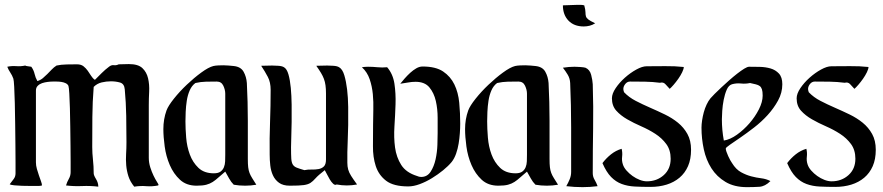

<svg xmlns="http://www.w3.org/2000/svg" viewBox="-20 -766 3638 791"><path d="M511 -502Q549 -502 566.5 -485.5Q584 -469 590 -443.5Q596 -418 594.5 -388.5Q593 -359 593 -333V-116Q593 -96 599 -77Q605 -58 612.5 -42.5Q620 -27 626.5 -17Q633 -7 633 -6L632 -2Q607 3 582.5 1Q558 -1 533 3Q516 -18 509 -40Q502 -62 500 -85Q498 -108 499.5 -131.5Q501 -155 501 -180Q501 -234 500 -289Q499 -344 494 -398Q492 -421 474.5 -426Q457 -431 437 -431Q418 -431 399 -426.5Q380 -422 366 -408Q361 -347 360.5 -284Q360 -221 360 -160Q360 -135 363 -108Q366 -81 366 -52Q366 -44 375.5 -28.5Q385 -13 385 3Q352 -1 318.5 0.5Q285 2 252 -2Q256 -16 263.5 -29Q271 -42 271 -57Q271 -69 271 -98.5Q271 -128 270.5 -165.5Q270 -203 269.5 -244Q269 -285 268 -320.5Q267 -356 265.5 -381Q264 -406 262 -412Q259 -419 251 -423Q243 -427 233 -428.5Q223 -430 213 -430Q203 -430 197 -430Q188 -430 176 -428.5Q164 -427 153.5 -423.5Q143 -420 135.5 -412.5Q128 -405 128 -393V-97Q128 -84 132 -70Q136 -56 140.5 -43Q145 -30 149 -19Q153 -8 153 -2Q146 0 140 0Q134 0 127 0Q120 0 104 0Q88 0 71 -0.5Q54 -1 39 -2.5Q24 -4 20 -7Q28 -18 36 -28Q44 -38 44 -52Q44 -64 44 -95.5Q44 -127 43.5 -168.5Q43 -210 42.5 -256Q42 -302 41 -341.5Q40 -381 38.5 -408.5Q37 -436 35 -442Q30 -456 22.5 -467Q15 -478 10 -491Q28 -495 47 -493.5Q66 -492 84 -496Q86 -494 95.5 -493Q105 -492 109 -491Q119 -477 122.5 -461.5Q126 -446 134 -432Q147 -436 156.5 -444Q166 -452 175 -461Q184 -470 193 -479.5Q202 -489 213 -496Q231 -500 254.5 -500.5Q278 -501 297 -501Q314 -501 324 -493Q334 -485 341.5 -474.5Q349 -464 355.5 -453.5Q362 -443 371 -437Q385 -451 399 -465Q413 -479 429 -491Q439 -499 449 -497.5Q459 -496 469 -501Z M901 -497Q912 -497 922 -496Q932 -495 943 -494Q972 -491 983.5 -470.5Q995 -450 997 -424Q1001 -346 1001 -267.5Q1001 -189 1001 -111Q1001 -90 1002.5 -77Q1004 -64 1008 -53.5Q1012 -43 1019 -32Q1026 -21 1036 -5Q1025 -3 1013 -2Q1001 -1 990 -1Q978 -1 966 -2Q954 -3 943 -5Q932 -16 924 -30.5Q916 -45 908 -59Q891 -45 879.5 -34.5Q868 -24 856.5 -16.5Q845 -9 830 -5Q815 -1 790 -1Q748 -1 721.5 -25.5Q695 -50 679.5 -86Q664 -122 658.5 -162.5Q653 -203 653 -234Q653 -275 666 -311Q673 -330 696.5 -359.5Q720 -389 749.5 -417Q779 -445 809 -467Q839 -489 859 -494Q868 -496 879.5 -496.5Q891 -497 901 -497ZM785 -424Q770 -413 761.5 -393.5Q753 -374 749.5 -351Q746 -328 745 -305Q744 -282 744 -266Q744 -236 747 -199Q750 -162 762 -129.5Q774 -97 797.5 -74.5Q821 -52 861 -52Q879 -52 888.5 -59Q898 -66 902.5 -77Q907 -88 907.5 -101.5Q908 -115 908 -129V-380Q908 -396 900 -413Q892 -430 873 -430Q851 -430 829 -429.5Q807 -429 785 -424Z M1101 -496Q1110 -496 1126 -495Q1142 -494 1150 -489Q1162 -482 1168.5 -459Q1175 -436 1178 -404Q1181 -372 1181.5 -335Q1182 -298 1181.5 -263.5Q1181 -229 1180 -201Q1179 -173 1179 -159Q1179 -129 1180 -113Q1181 -97 1186 -88.5Q1191 -80 1202 -75.5Q1213 -71 1234 -65Q1248 -68 1263.5 -67.5Q1279 -67 1292.5 -69.5Q1306 -72 1314.5 -80.5Q1323 -89 1323 -109V-381Q1323 -400 1321 -414.5Q1319 -429 1314.5 -441Q1310 -453 1302.5 -465.5Q1295 -478 1283 -495L1328 -496Q1337 -496 1353 -495Q1369 -494 1377 -489Q1391 -481 1398.5 -456Q1406 -431 1410 -397.5Q1414 -364 1414.5 -325.5Q1415 -287 1414.5 -251Q1414 -215 1412.5 -185Q1411 -155 1411 -139Q1411 -111 1411 -95.5Q1411 -80 1414.5 -67.5Q1418 -55 1426.5 -41.5Q1435 -28 1451 -6Q1440 -4 1430 -3Q1420 -2 1409 -2Q1398 -2 1388 -3Q1378 -4 1367 -6Q1360 -2 1352.5 -9Q1345 -16 1338.5 -27Q1332 -38 1326.5 -49Q1321 -60 1318 -65Q1291 -44 1280 -31.5Q1269 -19 1259 -12.5Q1249 -6 1231.5 -3.5Q1214 -1 1174 -1Q1146 -1 1129.5 -13Q1113 -25 1104.5 -43.5Q1096 -62 1093.5 -84.5Q1091 -107 1091 -129Q1090 -195 1092.5 -262Q1095 -329 1095 -396Q1095 -427 1083.5 -449Q1072 -471 1056 -495Z M1471 -489Q1477 -490 1483.5 -490.5Q1490 -491 1496 -491Q1516 -491 1535.5 -489Q1555 -487 1575 -489Q1599 -461 1605 -421Q1611 -381 1609.5 -336Q1608 -291 1605 -245Q1602 -199 1607.5 -158.5Q1613 -118 1633 -86.5Q1653 -55 1698 -41Q1703 -39 1706.5 -38Q1710 -37 1715 -37Q1740 -37 1754 -58.5Q1768 -80 1774.5 -109.5Q1781 -139 1782 -169.5Q1783 -200 1783 -218Q1783 -244 1783 -280.5Q1783 -317 1775.5 -350Q1768 -383 1749 -406Q1730 -429 1692 -429Q1676 -429 1660.5 -426Q1645 -423 1629 -421Q1636 -430 1647 -442.5Q1658 -455 1670 -466Q1682 -477 1695 -484.5Q1708 -492 1721 -492Q1775 -492 1805.5 -471.5Q1836 -451 1852 -418Q1868 -385 1872 -342.5Q1876 -300 1876 -257Q1876 -239 1874.5 -217.5Q1873 -196 1869.5 -174.5Q1866 -153 1859 -133Q1852 -113 1841 -99Q1827 -82 1805.5 -64.5Q1784 -47 1759.5 -32Q1735 -17 1709.5 -7.5Q1684 2 1662 2Q1601 2 1570.5 -21.5Q1540 -45 1528 -82Q1516 -119 1516.5 -164Q1517 -209 1517 -252Q1517 -280 1518 -313Q1519 -346 1516 -378Q1513 -410 1503 -439.5Q1493 -469 1471 -489Z M2144 -497Q2155 -497 2165 -496Q2175 -495 2186 -494Q2215 -491 2226.5 -470.5Q2238 -450 2240 -424Q2244 -346 2244 -267.5Q2244 -189 2244 -111Q2244 -90 2245.5 -77Q2247 -64 2251 -53.5Q2255 -43 2262 -32Q2269 -21 2279 -5Q2268 -3 2256 -2Q2244 -1 2233 -1Q2221 -1 2209 -2Q2197 -3 2186 -5Q2175 -16 2167 -30.5Q2159 -45 2151 -59Q2134 -45 2122.5 -34.5Q2111 -24 2099.5 -16.5Q2088 -9 2073 -5Q2058 -1 2033 -1Q1991 -1 1964.5 -25.5Q1938 -50 1922.5 -86Q1907 -122 1901.5 -162.5Q1896 -203 1896 -234Q1896 -275 1909 -311Q1916 -330 1939.5 -359.5Q1963 -389 1992.5 -417Q2022 -445 2052 -467Q2082 -489 2102 -494Q2111 -496 2122.5 -496.5Q2134 -497 2144 -497ZM2028 -424Q2013 -413 2004.5 -393.5Q1996 -374 1992.5 -351Q1989 -328 1988 -305Q1987 -282 1987 -266Q1987 -236 1990 -199Q1993 -162 2005 -129.5Q2017 -97 2040.5 -74.5Q2064 -52 2104 -52Q2122 -52 2131.5 -59Q2141 -66 2145.5 -77Q2150 -88 2150.5 -101.5Q2151 -115 2151 -129V-380Q2151 -396 2143 -413Q2135 -430 2116 -430Q2094 -430 2072 -429.5Q2050 -429 2028 -424Z M2299 -744Q2314 -744 2328.5 -745Q2343 -746 2358 -746Q2366 -746 2372.5 -746Q2379 -746 2387 -744Q2392 -726 2392 -715.5Q2392 -705 2394 -698.5Q2396 -692 2403.5 -686Q2411 -680 2432 -670Q2421 -663 2409 -660Q2397 -657 2385 -657Q2345 -657 2322 -681Q2299 -705 2299 -744ZM2299 -487Q2311 -489 2323 -490Q2335 -491 2347 -491Q2355 -491 2370 -490Q2385 -489 2392 -487Q2410 -479 2415.5 -457.5Q2421 -436 2422 -419Q2425 -327 2423.5 -236Q2422 -145 2422 -53Q2422 -38 2429.5 -25.5Q2437 -13 2442 1Q2426 3 2411 4Q2396 5 2380 5Q2363 5 2346.5 4Q2330 3 2313 1Q2321 -13 2327 -27.5Q2333 -42 2333 -58Q2333 -149 2333 -241Q2333 -333 2329 -424Q2328 -443 2319 -458Q2310 -473 2299 -487Z M2644 -493Q2681 -493 2720.5 -493.5Q2760 -494 2797 -490Q2797 -482 2790.5 -468.5Q2784 -455 2774.5 -441.5Q2765 -428 2755 -416.5Q2745 -405 2739 -400Q2731 -408 2722 -418.5Q2713 -429 2699 -425Q2668 -429 2637.5 -429.5Q2607 -430 2576 -430Q2564 -430 2556 -420Q2548 -410 2548 -399Q2548 -396 2549 -392.5Q2550 -389 2551 -386Q2571 -365 2599 -350.5Q2627 -336 2658 -322.5Q2689 -309 2719 -294.5Q2749 -280 2773 -260.5Q2797 -241 2812 -214Q2827 -187 2827 -149Q2827 -110 2814.5 -81.5Q2802 -53 2779.5 -34Q2757 -15 2726.5 -5.5Q2696 4 2660 4Q2625 4 2595.5 2.5Q2566 1 2541.5 -8Q2517 -17 2497.5 -37Q2478 -57 2462 -94Q2477 -114 2497 -130Q2517 -146 2541 -153Q2545 -137 2543 -120.5Q2541 -104 2546 -89Q2550 -76 2561 -63.5Q2572 -51 2586 -41Q2600 -31 2615.5 -25Q2631 -19 2645 -19Q2686 -19 2714.5 -44.5Q2743 -70 2743 -112Q2743 -148 2725 -172.5Q2707 -197 2680 -214.5Q2653 -232 2622 -245.5Q2591 -259 2564 -274.5Q2537 -290 2519 -310Q2501 -330 2501 -361Q2501 -380 2516.5 -403Q2532 -426 2554.5 -446Q2577 -466 2601.5 -479.5Q2626 -493 2644 -493Z M3066 -491Q3086 -491 3110 -490.5Q3134 -490 3154.5 -484Q3175 -478 3189 -463Q3203 -448 3203 -419Q3203 -384 3185.5 -352Q3168 -320 3142.5 -292Q3117 -264 3086.5 -240.5Q3056 -217 3030.5 -199.5Q3005 -182 2987.5 -170Q2970 -158 2970 -154Q2970 -149 2973 -140.5Q2976 -132 2980 -123Q2984 -114 2988.5 -106Q2993 -98 2996 -94Q3012 -68 3033 -56.5Q3054 -45 3075 -39.5Q3096 -34 3116.5 -31.5Q3137 -29 3154 -20Q3132 2 3108.5 3.5Q3085 5 3057 5Q3005 5 2969 -16.5Q2933 -38 2911 -72.5Q2889 -107 2879.5 -151Q2870 -195 2870 -240Q2870 -253 2872.5 -270Q2875 -287 2879.5 -303.5Q2884 -320 2891 -335Q2898 -350 2907 -361Q2912 -367 2924 -379Q2936 -391 2951.5 -405.5Q2967 -420 2984 -435Q3001 -450 3017 -462.5Q3033 -475 3046 -483Q3059 -491 3066 -491ZM2954 -275Q2954 -252 2956 -230.5Q2958 -209 2962 -187Q2988 -191 3016 -211Q3044 -231 3067.5 -258Q3091 -285 3106.5 -315.5Q3122 -346 3122 -372Q3122 -389 3119 -398Q3116 -407 3110 -411.5Q3104 -416 3094 -418.5Q3084 -421 3070 -424Q3052 -420 3033 -422Q3014 -424 2996 -419Q2982 -415 2974 -396.5Q2966 -378 2961.5 -355Q2957 -332 2955.5 -309.5Q2954 -287 2954 -275Z M3405 -493Q3442 -493 3481.5 -493.5Q3521 -494 3558 -490Q3558 -482 3551.5 -468.5Q3545 -455 3535.5 -441.5Q3526 -428 3516 -416.5Q3506 -405 3500 -400Q3492 -408 3483 -418.5Q3474 -429 3460 -425Q3429 -429 3398.5 -429.5Q3368 -430 3337 -430Q3325 -430 3317 -420Q3309 -410 3309 -399Q3309 -396 3310 -392.5Q3311 -389 3312 -386Q3332 -365 3360 -350.5Q3388 -336 3419 -322.5Q3450 -309 3480 -294.5Q3510 -280 3534 -260.5Q3558 -241 3573 -214Q3588 -187 3588 -149Q3588 -110 3575.5 -81.5Q3563 -53 3540.5 -34Q3518 -15 3487.5 -5.5Q3457 4 3421 4Q3386 4 3356.5 2.5Q3327 1 3302.5 -8Q3278 -17 3258.5 -37Q3239 -57 3223 -94Q3238 -114 3258 -130Q3278 -146 3302 -153Q3306 -137 3304 -120.5Q3302 -104 3307 -89Q3311 -76 3322 -63.5Q3333 -51 3347 -41Q3361 -31 3376.5 -25Q3392 -19 3406 -19Q3447 -19 3475.5 -44.5Q3504 -70 3504 -112Q3504 -148 3486 -172.5Q3468 -197 3441 -214.5Q3414 -232 3383 -245.5Q3352 -259 3325 -274.5Q3298 -290 3280 -310Q3262 -330 3262 -361Q3262 -380 3277.5 -403Q3293 -426 3315.5 -446Q3338 -466 3362.5 -479.5Q3387 -493 3405 -493Z"/></svg>

Font: Augsburger Schrift CAT
Style: Regular
Weight: 400
Designer: Peter Wiegel nach Roos&Junge Offenbach
Foundry: CAT-Fonts, Peter Wiegel
Version: Version 1.000